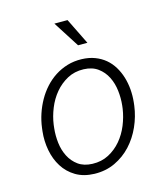

<svg xmlns="http://www.w3.org/2000/svg" viewBox="-111 -825 809 922"><g transform="rotate(-15 293.5 -363.5)"><path d="M58.1 -268.6Q62.5 -303.2 73.7 -336.9Q85 -370.6 102.1 -400.9Q119.1 -431.2 142.3 -456.8Q165.5 -482.4 193.8 -500.7Q222.2 -519 255.4 -529.1Q288.6 -539.1 326.7 -538.1Q362.8 -537.1 391.8 -526.1Q420.9 -515.1 443.1 -496.6Q465.3 -478 480.7 -452.6Q496.1 -427.2 504.9 -398.2Q513.7 -369.1 516.4 -337.4Q519 -305.7 515.6 -273.4L513.7 -256.8Q506.8 -204.6 485.1 -156Q463.4 -107.4 429 -70.1Q394.5 -32.7 347.9 -10.7Q301.3 11.2 245.1 9.8Q191.4 8.3 153.1 -14.6Q114.7 -37.6 91.6 -74.5Q68.4 -111.3 59.6 -158Q50.8 -204.6 56.2 -252.4ZM114.3 -252Q110.4 -216.3 114.7 -179.2Q119.1 -142.1 134.8 -111.3Q150.4 -80.6 178 -60.5Q205.6 -40.5 248 -39.1Q293 -37.6 329.1 -56.6Q365.2 -75.7 391.6 -106.9Q418 -138.2 434.1 -177.7Q450.2 -217.3 456.1 -257.3L458 -272.9Q461.9 -308.6 457.5 -346.2Q453.1 -383.8 437.5 -415Q421.9 -446.3 394 -466.8Q366.2 -487.3 323.7 -488.8Q278.3 -490.2 242.4 -470.7Q206.5 -451.2 180.2 -419.7Q153.8 -388.2 137.7 -348.1Q121.6 -308.1 116.2 -268.6ZM374.5 -606.9H328.1L245.1 -736.8H310.5Z"/></g></svg>

Font: TypoPRO Roboto Mono
Style: Italic
Weight: 300
Designer: Google
Version: Version 2.000986; 2015; ttfautohint (v1.3)